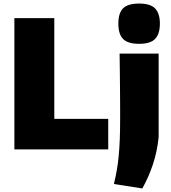

<svg xmlns="http://www.w3.org/2000/svg" viewBox="-20 -842 965 1082"><path d="M764 -595Q701 -595 674 -622Q647 -649 647 -709Q647 -769 674 -795.5Q701 -822 764 -822Q828 -822 854.5 -794Q881 -766 881 -709Q881 -651 854.5 -623Q828 -595 764 -595ZM622 195Q632 153 638.5 115.5Q645 78 649 36Q653 -6 655 -56Q657 -106 657 -171Q657 -190 657 -229Q657 -268 656.5 -318.5Q656 -369 655.5 -426Q655 -483 654 -540H874V-69Q866 11 842 83.5Q818 156 782 220ZM61 -740H286V-172H590V0H61Z"/></svg>

Font: Encode Sans Normal
Style: Black
Weight: 900
Designer: Pablo Impallari, Andres Torresi
Foundry: Pablo Impallari, Andres Torresi
Version: Version 1.000; ttfautohint (v1.00) -l 8 -r 50 -G 200 -x 14 -